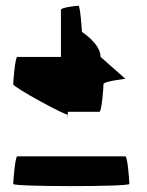

<svg xmlns="http://www.w3.org/2000/svg" viewBox="-20 -658 510 668"><path d="M26 -18C26 -8 430 -8 430 -18C430 -29 424 -114 416 -114H40C33 -114 26 -29 26 -18ZM26 -365C26 -354 215 -252 215 -260C215 -260 216 -223 216 -269H326C334 -269 340 -354 340 -365C340 -376 424 -384 416 -384L330 -460C330 -506 265 -547 265 -547C265 -554 259 -638 253 -638C246 -638 192 -632 192 -624V-460H40C33 -460 26 -376 26 -365Z"/></svg>

Font: Ampere
Style: SuCnd
Weight: 400
Version: Version 1